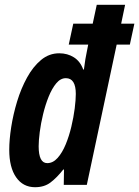

<svg xmlns="http://www.w3.org/2000/svg" viewBox="-20 -780 587 810"><path d="M127.9 9.8Q77.1 9.8 48.1 -32Q19 -73.7 19 -147.9Q19 -190.4 27.3 -243.9Q35.6 -297.4 52.2 -352.1Q68.8 -406.7 94 -452.6Q119.1 -498.5 153.1 -526.9Q187 -555.2 230 -555.2Q264.6 -555.2 291.5 -538.3Q318.4 -521.5 331.1 -486.8H334Q336.9 -509.8 340.1 -529.8Q343.3 -549.8 347.2 -566.9L352.1 -591.8H270L289.1 -680.2H371.1L388.2 -759.8H507.8L491.2 -680.2H546.9L527.8 -591.8H472.2L346.2 0H249L250 -64.9H247.1Q218.8 -29.3 192.6 -9.8Q166.5 9.8 127.9 9.8ZM179.2 -91.8Q203.6 -91.8 223.1 -113.8Q242.7 -135.7 257.1 -170.7Q271.5 -205.6 281 -245.6Q290.5 -285.6 295.2 -322.5Q299.8 -359.4 299.8 -383.8Q299.8 -450.2 257.8 -450.2Q235.4 -450.2 217.3 -428.5Q199.2 -406.7 185.3 -372.3Q171.4 -337.9 161.9 -298.6Q152.3 -259.3 147.7 -223.1Q143.1 -187 143.1 -163.1Q143.1 -91.8 179.2 -91.8Z"/></svg>

Font: Open Sans Condensed
Style: Bold Italic
Weight: 700
Width: 3
Italic angle: -12°
Designer: Monotype Design Team
Foundry: Monotype Imaging Inc.
Version: Version 3.003; ttfautohint (v1.8.4)